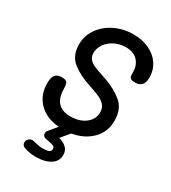

<svg xmlns="http://www.w3.org/2000/svg" viewBox="-221 -819 1027 1155"><g transform="rotate(30 292.0 -241.5)"><path d="M469 -511Q469 -557 440.5 -587.5Q412 -618 358 -618Q317 -618 281.5 -600.5Q246 -583 225.5 -553.5Q205 -524 205 -491Q205 -465 219 -449Q233 -433 255.5 -423Q278 -413 322 -399Q328 -396 334 -394.5Q340 -393 345 -391Q417 -366 468 -324Q519 -282 519 -200Q519 -122 467 -70Q415 -18 332 -4L282 55Q313 63 334 81.5Q355 100 355 132Q355 177 316 201Q277 225 215 225Q196 225 172.5 221Q149 217 134 211Q114 202 114 184Q114 168 125 157.5Q136 147 152 147Q155 147 180.5 153.5Q206 160 222 160Q252 160 267.5 154.5Q283 149 283 132Q283 118 271 113Q259 108 222 101Q208 100 200.5 92.5Q193 85 193 75Q193 66 197 58L246 -1Q157 -9 106 -61Q55 -113 55 -195Q55 -234 69 -251.5Q83 -269 115 -269Q144 -269 151.5 -256Q159 -243 159 -213Q161 -90 275 -90Q337 -90 378 -121Q419 -152 419 -201Q419 -231 402 -250Q385 -269 359 -280.5Q333 -292 285 -308Q209 -332 156.5 -372.5Q104 -413 104 -493Q104 -553 139 -602.5Q174 -652 232.5 -680Q291 -708 359 -708Q420 -708 468.5 -685.5Q517 -663 544 -622.5Q571 -582 571 -532Q571 -493 555 -477Q539 -461 510 -461Q490 -461 481 -467Q472 -473 470.5 -482.5Q469 -492 469 -511Z"/></g></svg>

Font: Mali Medium
Style: Italic
Weight: 500
Italic angle: -10°
Version: Version 1.000; ttfautohint (v1.6)